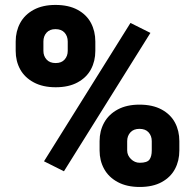

<svg xmlns="http://www.w3.org/2000/svg" viewBox="-20 -741 784 771"><path d="M202.6 -721.2Q255.4 -721.2 291.5 -701.7Q327.6 -682.1 345.2 -648.9Q362.8 -615.7 362.8 -574.2V-536.6Q362.8 -495.6 345.2 -462.6Q327.6 -429.7 291.7 -410.2Q255.9 -390.6 203.6 -390.6Q151.9 -390.6 115.5 -410.2Q79.1 -429.7 61 -462.6Q43 -495.6 43 -536.6V-574.2Q43 -615.2 61 -648.7Q79.1 -682.1 115.2 -701.7Q151.4 -721.2 202.6 -721.2ZM156.7 -93.3 503.9 -648.9 584 -608.9 236.8 -53.2ZM203.6 -487.8Q227.1 -487.8 239.5 -502Q252 -516.1 252 -536.6V-574.2Q252 -595.7 239.3 -609.9Q226.6 -624 202.6 -624Q179.7 -624 167 -609.9Q154.3 -595.7 154.3 -574.2V-536.6Q154.3 -516.1 167 -502Q179.7 -487.8 203.6 -487.8ZM540 -320.8Q592.8 -320.8 628.9 -301.3Q665 -281.7 682.6 -248.8Q700.2 -215.8 700.2 -174.3V-136.7Q700.2 -95.2 682.6 -62.3Q665 -29.3 629.4 -9.8Q593.8 9.8 541 9.8Q489.3 9.8 452.9 -9.8Q416.5 -29.3 398.2 -62.5Q379.9 -95.7 379.9 -136.7V-174.3Q379.9 -215.3 398.2 -248.5Q416.5 -281.7 452.6 -301.3Q488.8 -320.8 540 -320.8ZM541 -87.4Q570.8 -87.4 580.1 -100.1Q589.4 -112.8 589.4 -136.7V-174.3Q589.4 -195.3 576.7 -209.5Q564 -223.6 540 -223.6Q516.6 -223.6 503.7 -209.5Q490.7 -195.3 490.7 -174.3V-136.7Q490.7 -117.2 505.9 -102.3Q521 -87.4 541 -87.4Z"/></svg>

Font: Heebo Black
Style: Regular
Weight: 900
Designer: Oded Ezer
Foundry: Meir Sadan
Version: Version 2.001; ttfautohint (v1.5.14-ce02) -l 8 -r 50 -G 200 